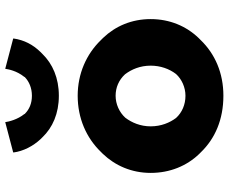

<svg xmlns="http://www.w3.org/2000/svg" viewBox="-90 -762 874 734"><g transform="rotate(-90 347.0 -395.0)"><path d="M264 -353C285 -376 316 -390 348 -390C379 -390 408 -378 430 -354C449 -329 463 -296 463 -256C463 -219 451 -185 431 -159C411 -137 380 -123 348 -123C314 -123 284 -136 263 -159C245 -183 231 -216 231 -256C231 -295 245 -328 264 -353ZM132 -64C184 -10 257 22 348 22C435 22 508 -10 561 -65L569 -73C614 -120 641 -183 641 -256C641 -329 614 -391 569 -438L561 -446C507 -502 432 -535 348 -535C262 -535 187 -502 133 -446L126 -439C81 -392 53 -329 53 -256C53 -182 80 -118 125 -71ZM420 -739V-738L418 -736C402 -721 378 -710 348 -710C319 -710 296 -720 280 -736L278 -738V-739C257 -765 249 -798 247 -812L133 -782L131 -781C136 -742 156 -705 182 -677L189 -670C226 -631 280 -607 348 -607C416 -607 470 -631 508 -670L516 -678C543 -706 561 -739 567 -781L565 -782L451 -812C449 -800 444 -769 420 -739Z"/></g></svg>

Font: Hussar Woodtype
Style: SeBd
Weight: 900
Foundry: Cannot Into Space Fonts
Version: Version 1.07